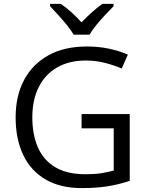

<svg xmlns="http://www.w3.org/2000/svg" viewBox="-20 -965 767 995"><path d="M402.8 -374H652.3V-27.8Q596.2 -8.8 536.9 0.5Q477.5 9.8 404.3 9.8Q293 9.8 216.6 -34.7Q140.1 -79.1 100.6 -161.4Q61 -243.7 61 -356.9Q61 -467.8 104.7 -550.3Q148.4 -632.8 231.2 -678.5Q314 -724.1 430.2 -724.1Q489.7 -724.1 543.2 -713.1Q596.7 -702.1 642.6 -682.1L610.8 -609.9Q571.3 -627 523.7 -639.2Q476.1 -651.4 425.3 -651.4Q337.9 -651.4 275.6 -615.2Q213.4 -579.1 180.4 -513.2Q147.5 -447.3 147.5 -356.9Q147.5 -267.6 176.3 -201.4Q205.1 -135.3 266.1 -98.6Q327.1 -62 423.3 -62Q471.7 -62 506.3 -67.6Q541 -73.2 569.3 -81.1V-299.8H402.8ZM361.8 -785.2Q349.1 -807.6 327.1 -834.5Q305.2 -861.3 281.5 -887.5Q257.8 -913.6 239.7 -932.6V-944.8H295.4Q321.8 -926.8 349.9 -901.6Q377.9 -876.5 402.3 -849.1Q428.7 -876.5 456.5 -901.6Q484.4 -926.8 510.7 -944.8H568.4V-932.6Q549.3 -913.6 524.9 -887.5Q500.5 -861.3 478.5 -834.5Q456.5 -807.6 444.3 -785.2Z"/></svg>

Font: Open Sans
Style: Regular
Weight: 400
Designer: Monotype Design Team
Foundry: Monotype Imaging Inc.
Version: Version 3.000; ttfautohint (v1.8.4)